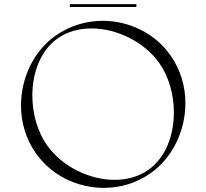

<svg xmlns="http://www.w3.org/2000/svg" viewBox="-20 -906 1002 932"><path d="M319 -872H642V-886H319ZM484 6C563 6 643 -17 712 -66C819 -142 880 -273 880 -405C880 -486 857 -568 807 -638C732 -745 606 -805 479 -805C400 -805 320 -782 250 -733C143 -658 82 -527 82 -394C82 -313 105 -231 155 -161C230 -54 356 6 484 6ZM536 -33C412 -33 281 -99 209 -200C162 -266 137 -355 137 -442C137 -552 176 -660 259 -719C307 -753 365 -768 424 -768C549 -768 682 -701 753 -600C800 -534 824 -446 824 -360C824 -250 785 -142 701 -82C653 -48 595 -33 536 -33Z"/></svg>

Font: Cantique Normal
Style: Regular
Weight: 400
Designer: Sébastien Hayez
Foundry: Sébastien Hayez & Ariel Martín Pérez
Version: Version 1.000;hotconv 1.0.109;makeotfexe 2.5.65596